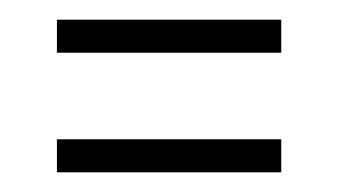

<svg xmlns="http://www.w3.org/2000/svg" viewBox="-20 -462 345 196"><path d="M38.1 -286.1V-319.8H267.1V-286.1ZM38.1 -408.2V-441.9H267.1V-408.2Z"/></svg>

Font: Bebas Neue Book
Style: Regular
Weight: 400
Designer: Ryoichi Tsunekawa
Foundry: Ryoichi Tsunekawa
Version: Version 001.003